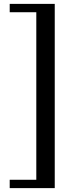

<svg xmlns="http://www.w3.org/2000/svg" viewBox="-20 -789 374 989"><path d="M262 180H30V137H167V-726H30V-769H262Z"/></svg>

Font: Zen Antique
Style: Regular
Weight: 400
Designer: Yoshimichi Ohira
Foundry: Positype
Version: Version 1.001